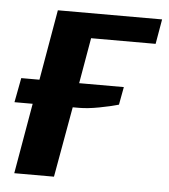

<svg xmlns="http://www.w3.org/2000/svg" viewBox="-43 -539 509 578"><g transform="rotate(5 212.0 -250.0)"><path d="M21 0 58 -213H3L17 -287H72L109 -500H424L411 -425H216L192 -287H327L317 -233Q293 -226 258.5 -219.5Q224 -213 198 -213H179L141 0Z"/></g></svg>

Font: Cuprum
Style: Bold Italic
Weight: 700
Italic angle: -10°
Designer: Jovanny Lemonad
Foundry: Jovanny Lemonad
Version: Version 3.000